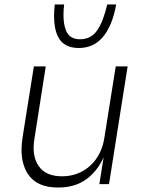

<svg xmlns="http://www.w3.org/2000/svg" viewBox="-20 -821 652 856"><path d="M238 15Q143 15 104 -46Q76 -89 76 -153Q76 -180 81 -211L131 -525H184L133 -199Q130 -179 130 -161Q130 -113 153 -80Q184 -35 257 -35Q294 -35 326 -47.5Q358 -60 382.5 -82.5Q407 -105 423 -136Q439 -167 445 -205L496 -525H549L466 0H423L442 -120Q414 -57 363.5 -21Q313 15 241 15ZM331 -607Q264 -607 239 -657Q221 -692 221 -749Q221 -773 224 -801H266Q263 -776 263 -755Q263 -713 274 -686Q289 -646 337 -646Q386 -646 413.5 -686Q441 -726 458 -801H498Q481 -707 439.5 -657Q398 -607 331 -607Z"/></svg>

Font: Sora ExtraLight
Style: Italic
Weight: 200
Designer: Jonathan Barnbrook, Juli√°n Moncada
Version: Version 1.000